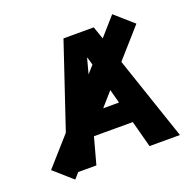

<svg xmlns="http://www.w3.org/2000/svg" viewBox="-138 -902 1072 1073"><g transform="rotate(-20 398.0 -365.0)"><path d="M413 -287H507L485 -369ZM544 -655 640 -764 749 -668 597 -496 765 0H584L542 -158H311L268 0H160L130 34L21 -62L170 -230L338 -730H518ZM401 -493 440 -537 427 -583H425Z"/></g></svg>

Font: Mplus 1p ExtraBold
Style: Regular
Weight: 800
Version: Version 1.061